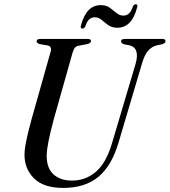

<svg xmlns="http://www.w3.org/2000/svg" viewBox="-20 -886 810 917"><path d="M516 -205.5 628 -582.5Q649 -658 597 -670L574.5 -674Q558 -679.5 558 -688Q558 -700 576 -700H756Q770.5 -700 770.5 -689.5Q770.5 -679.5 753.5 -674.5L727.5 -669Q704 -663 686.8 -643Q669.5 -623 657.5 -580.5L546 -204.5Q513 -93 449.2 -40.8Q385.5 11.5 281.5 11.5Q188 11.5 142 -34.5Q96 -80.5 97 -150Q97 -168 102.2 -196.5Q107.5 -225 115.2 -257Q123 -289 131 -317.5L221.5 -638Q229.5 -664 207.5 -669L169 -675.5Q154.5 -680.5 155 -689Q155 -700 172 -700H399.5Q414.5 -700 414.5 -690.5Q414.5 -679.5 397 -675.5L355 -667.5Q344 -665.5 337.8 -658.2Q331.5 -651 326.5 -634L237 -317Q220 -253.5 211.8 -212.2Q203.5 -171 203 -143.5Q202.5 -83.5 235.2 -53.5Q268 -23.5 324.5 -23.5Q389 -23.5 438.5 -66Q488 -108.5 516 -205.5ZM540.5 -753.5Q514.5 -753.5 497.2 -766Q480 -778.5 465.5 -791Q451 -803.5 432 -803.5Q401 -803.5 387.5 -760Q382.5 -749.5 373.5 -749.5Q362.5 -749.5 366.5 -764Q392 -861.5 461 -861.5Q487.5 -861.5 504.5 -849Q521.5 -836.5 536.2 -824Q551 -811.5 570 -811.5Q601 -811.5 614.5 -854.5Q619 -865.5 628.5 -865.5Q639.5 -865.5 635 -851Q610 -753.5 540.5 -753.5Z"/></svg>

Font: Fraunces 72pt
Style: Italic
Weight: 400
Italic angle: -16°
Version: Version 1.000;[b76b70a41]